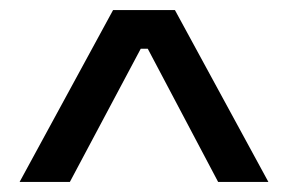

<svg xmlns="http://www.w3.org/2000/svg" viewBox="-20 -677 572 382"><path d="M19 -315 205 -657H328L514 -315H414L274 -580H260L119 -315Z"/></svg>

Font: Bricolage Grotesque 18pt
Style: Regular
Weight: 400
Version: Version 1.001;gftools[0.9.33.dev8+g029e19f]